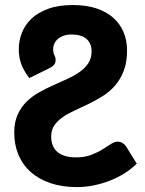

<svg xmlns="http://www.w3.org/2000/svg" viewBox="-20 -754 590 782"><path d="M99.5 -436Q80.5 -459.5 68.5 -488.2Q56.5 -517 56.5 -553.5Q56.5 -587.5 69 -620Q81.5 -652.5 108 -677.8Q134.5 -703 176.2 -718.2Q218 -733.5 276.5 -733.5Q331.5 -733.5 372.8 -719.8Q414 -706 441.8 -681.2Q469.5 -656.5 483.5 -622.5Q497.5 -588.5 497.5 -548Q497.5 -500.5 484.2 -466Q471 -431.5 449.2 -406.2Q427.5 -381 399.8 -363.5Q372 -346 343 -331.8Q314 -317.5 286.2 -305Q258.5 -292.5 236.8 -277.8Q215 -263 201.8 -244Q188.5 -225 188.5 -198Q188.5 -176 195.5 -160Q202.5 -144 215.8 -133.5Q229 -123 247.5 -118Q266 -113 289 -113Q325 -113 351 -123Q377 -133 396.5 -145Q416 -157 431 -167Q446 -177 459.5 -177Q469.5 -177 478.5 -171.8Q487.5 -166.5 493 -158.5L537 -87.5Q515.5 -66 487.8 -48.5Q460 -31 428.2 -18.5Q396.5 -6 362.2 1Q328 8 293.5 8Q232.5 8 185 -8.2Q137.5 -24.5 104.8 -53.8Q72 -83 55 -123.8Q38 -164.5 38 -214Q38 -256 51.5 -286.2Q65 -316.5 87.2 -338.8Q109.5 -361 137.8 -377Q166 -393 195.5 -406.2Q225 -419.5 253.2 -432.2Q281.5 -445 303.8 -460.5Q326 -476 339.5 -496.2Q353 -516.5 353 -545Q353 -577 332.5 -595.2Q312 -613.5 271.5 -613.5Q254 -613.5 240 -608.8Q226 -604 216.2 -595.8Q206.5 -587.5 201.5 -576.5Q196.5 -565.5 196.5 -553.5Q196.5 -539 201.5 -529.5Q206.5 -520 206.5 -510Q206.5 -499 201.2 -491.8Q196 -484.5 184.5 -478Z"/></svg>

Font: Lato Heavy
Style: Regular
Weight: 800
Designer: Lukasz Dziedzic
Foundry: tyPoland Lukasz Dziedzic
Version: Version 2.007; 2014-02-27